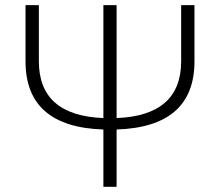

<svg xmlns="http://www.w3.org/2000/svg" viewBox="-20 -718 846 738"><path d="M377.4 -264.2V-698.2H428.2V-264.2Q676.3 -273.9 676.3 -482.4V-698.2H727.5V-482.4Q727.5 -230 428.2 -220.2V0H377.4V-220.2Q78.1 -230 78.1 -482.4V-698.2H129.4V-482.4Q129.4 -273.9 377.4 -264.2Z"/></svg>

Font: Sansation Light
Style: Light
Weight: 300
Designer: Bernd Montag
Version: Version 1.301